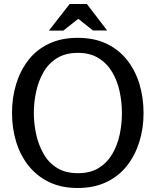

<svg xmlns="http://www.w3.org/2000/svg" viewBox="-20 -928 777 959"><path d="M367 11Q286 11 224.5 -19Q163 -49 122 -101Q81 -153 60.5 -220.5Q40 -288 40 -364Q40 -440 60.5 -507.5Q81 -575 121.5 -627.5Q162 -680 224 -709.5Q286 -739 368 -739Q451 -739 512.5 -709.5Q574 -680 615 -628Q656 -576 676.5 -508Q697 -440 697 -363Q697 -287 676 -219.5Q655 -152 614 -100Q573 -48 511.5 -18.5Q450 11 367 11ZM369 -63Q432 -63 474 -89.5Q516 -116 541.5 -160Q567 -204 578 -257Q589 -310 589 -363Q589 -416 578 -469Q567 -522 541.5 -566Q516 -610 473.5 -637Q431 -664 369 -664Q307 -664 264.5 -637.5Q222 -611 197 -567Q172 -523 160.5 -470Q149 -417 149 -364Q149 -311 160.5 -258Q172 -205 197 -160.5Q222 -116 264.5 -89.5Q307 -63 369 -63ZM371 -834 296 -775H224L328 -908H414L515 -776H444Z"/></svg>

Font: Rosario Light Medium
Style: Regular
Weight: 500
Version: Version 1.101; ttfautohint (v1.8.1.43-b0c9)